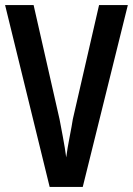

<svg xmlns="http://www.w3.org/2000/svg" viewBox="-20 -734 522 754"><path d="M482 -714H369L266 -266C262 -236 245 -159 240 -116C235 -159 219 -237 214 -265L112 -714H0L175 0H305Z"/></svg>

Font: Noto Sans Gurmukhi UI ExtraCondensed SemiBold
Style: Regular
Weight: 600
Width: 2
Designer: Jelle Bosma - Monotype Design Team
Foundry: Monotype Imaging Inc.
Version: Version 2.004